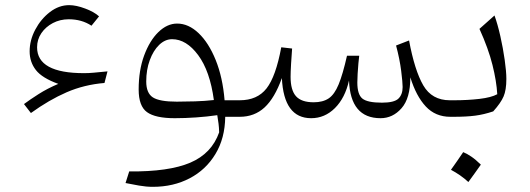

<svg xmlns="http://www.w3.org/2000/svg" viewBox="-20 -452 2052 743"><path d="M205.6 -127.4Q143.1 -149.9 118.9 -180.9Q94.7 -211.9 94.7 -253.4Q94.7 -296.4 116.5 -337.4Q138.2 -378.4 173.1 -405.3Q208 -432.1 247.6 -432.1Q274.9 -432.1 309.8 -418.9Q344.7 -405.8 363.3 -388.7L334 -352.5Q296.4 -377.4 246.1 -377.4Q212.4 -377.4 184.6 -362.8Q156.7 -348.1 140.1 -323.7Q123.5 -299.3 123.5 -269Q123.5 -168.9 305.2 -168.9Q323.7 -168.9 342.5 -170.7Q361.3 -172.4 396 -175.8L384.3 -130.9Q306.2 -124.5 238 -95Q169.9 -65.4 99.6 -14.6L72.8 -49.3Q95.7 -66.4 129.4 -87.9Q163.1 -109.4 205.6 -127.4Z M665.5 -360.8Q709.5 -360.8 748.5 -323.7Q787.6 -286.6 814.7 -219.7Q841.8 -152.8 849.1 -64H907.7V0H851.6Q850.6 83 813.7 144Q776.9 205.1 713.9 238Q650.9 271 571.3 271Q545.9 271 517.8 266.1Q489.7 261.2 465.8 256.3L480 211.4Q633.3 212.9 716.3 177.5Q799.3 142.1 828.1 60.1Q827.6 41.5 825.7 26.6Q823.7 11.7 820.8 -6.3Q781.2 -0.5 739 2.4Q696.8 5.4 656.2 5.4Q581.1 5.4 548.8 -18.1Q516.6 -41.5 516.6 -105.5Q516.6 -179.7 537.8 -237.3Q559.1 -294.9 593 -327.9Q627 -360.8 665.5 -360.8ZM646 -300.3Q618.7 -300.3 595.9 -278.3Q573.2 -256.3 559.6 -219.2Q545.9 -182.1 545.9 -136.7Q545.9 -91.8 571.5 -75.2Q597.2 -58.6 664.1 -58.6Q696.8 -58.6 734.9 -59.8Q772.9 -61 807.6 -64.9Q792.5 -177.2 746.8 -238.8Q701.2 -300.3 646 -300.3Z M1452.6 5.4Q1335.9 5.4 1330.6 -140.6Q1315.4 -72.8 1276.1 -33.7Q1236.8 5.4 1184.1 5.4Q1078.1 5.4 1070.8 -149.9Q1043 -72.3 1003.7 -36.1Q964.4 0 907.7 0Q893.1 0 893.1 -30.8V-33.2Q893.1 -64 907.7 -64Q975.6 -64 1011.5 -109.9Q1047.4 -155.8 1068.4 -269L1110.4 -264.2Q1108.4 -238.3 1106.4 -205.1Q1104.5 -171.9 1104.5 -154.8Q1104.5 -103 1125.5 -79.6Q1146.5 -56.2 1193.8 -56.2Q1229.5 -56.2 1252 -71.3Q1274.4 -86.4 1290.5 -125.5Q1306.6 -164.6 1322.8 -236.3H1370.1Q1368.7 -225.6 1366.9 -206.3Q1365.2 -187 1364 -166.7Q1362.8 -146.5 1362.8 -132.8Q1362.8 -86.4 1382.3 -70.6Q1401.9 -54.7 1458 -54.7Q1505.9 -54.7 1522 -70.6Q1538.1 -86.4 1538.1 -115.2Q1538.1 -132.8 1532.5 -177.7Q1526.9 -222.7 1512.7 -275.9L1563 -295.4Q1584.5 -179.7 1617.9 -121.8Q1651.4 -64 1720.7 -64H1724.1V0H1722.7Q1665 0 1627.7 -40Q1590.3 -80.1 1567.9 -152.8Q1567.9 -71.8 1533.9 -33.2Q1500 5.4 1452.6 5.4Z M1772.5 136.7Q1787.1 142.6 1804 154.1Q1820.8 165.5 1840.8 185.1Q1829.1 201.7 1817.1 218.5Q1805.2 235.4 1792.5 252.4Q1777.3 238.3 1760 226.3Q1742.7 214.4 1725.1 205.1Q1737.3 188 1748.8 171.4Q1760.3 154.8 1772.5 136.7ZM1724.1 0Q1709.5 0 1709.5 -30.8V-33.2Q1709.5 -64 1724.1 -64H1738.3Q1789.1 -64 1835.2 -69.3Q1881.3 -74.7 1904.3 -87.4Q1901.4 -138.2 1885.7 -200.9Q1870.1 -263.7 1835.4 -340.3L1893.6 -392.1Q1905.8 -358.4 1916.3 -311.8Q1926.8 -265.1 1933.1 -220.2Q1939.5 -175.3 1939.5 -146.5Q1939.5 -103.5 1928.7 -78.6Q1918 -53.7 1888.7 -21Q1852.5 -8.8 1818.6 -4.4Q1784.7 0 1735.8 0Z"/></svg>

Font: Pinar-DS2-FD Light
Style: Regular
Weight: 300
Designer: Amin Abedi
Version: Version 2.000